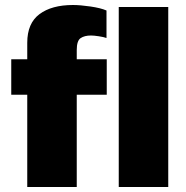

<svg xmlns="http://www.w3.org/2000/svg" viewBox="-20 -748 743 768"><path d="M406 -706V-596Q395 -600 375 -603Q355 -606 344 -606Q318 -606 302.5 -595.5Q287 -585 287 -548V-511H407V-369H287V0H89V-369H25V-511H89V-577Q89 -655 138 -691.5Q187 -728 272 -728Q301 -728 342 -722Q383 -716 406 -706ZM653 0H455V-720H653Z"/></svg>

Font: Chivo Black
Style: Regular
Weight: 900
Designer: Hector Gatti
Foundry: Omnibus-Type
Version: Version 1.007